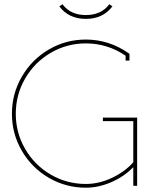

<svg xmlns="http://www.w3.org/2000/svg" viewBox="-20 -874 700 903"><path d="M383.8 -803.2Q456.5 -803.2 494.1 -854L508.8 -844.2Q464.4 -785.2 383.8 -785.2Q303.2 -785.2 258.8 -844.2L273.9 -854Q311.5 -803.2 383.8 -803.2ZM606.9 -304.2H463.9V-320.8H625V0H606.9V-87.9Q564.5 -43.9 504.2 -17.6Q443.8 8.8 383.8 8.8Q289.6 8.8 209.5 -37.8Q129.4 -84.5 82.8 -164.6Q36.1 -244.6 36.1 -338.9Q36.1 -433.1 82.8 -513.7Q129.4 -594.2 209.5 -641.1Q289.6 -688 383.8 -688Q493.2 -688 585.9 -623L588.9 -621.1V-588.9H570.8V-611.8Q485.8 -669.9 383.8 -669.9Q294.4 -669.9 218.5 -625.5Q142.6 -581.1 98.4 -504.9Q54.2 -428.7 54.2 -338.9Q54.2 -249.5 98.4 -173.3Q142.6 -97.2 218.5 -53Q294.4 -8.8 383.8 -8.8Q444.8 -8.8 505.6 -37.1Q566.4 -65.4 606.9 -110.8Z"/></svg>

Font: Rawengulk
Style: Light
Weight: 300
Version: Version 0.92